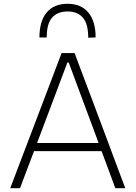

<svg xmlns="http://www.w3.org/2000/svg" viewBox="-20 -993 715 1013"><path d="M34 0Q56 -57.5 80 -121Q104 -184.5 126 -242L219 -486.5Q244 -552 264.2 -605.5Q284.5 -659 305 -713H373.5Q394 -658 414 -605Q434 -552 459 -486L551 -240.5Q573 -181.5 596.2 -119.2Q619.5 -57 641 0H588.5Q571 -47.5 552.5 -97.5Q534 -147.5 516 -195.5H159.5Q141 -147 122.2 -97.2Q103.5 -47.5 85.5 0ZM187.5 -270Q182 -255 175.5 -238.5H500Q494.5 -253 490 -266.5L342.5 -663H335.5ZM445.5 -794Q445.5 -868 417 -900.2Q388.5 -932.5 336.5 -932.5Q284 -932.5 255.2 -900.5Q226.5 -868.5 226.5 -795.5H188Q188 -881 226.2 -927Q264.5 -973 336.5 -973Q407.5 -973 446 -927Q484.5 -881 484.5 -795.5Z"/></svg>

Font: Commissioner ExtraLight
Style: Regular
Weight: 200
Designer: Kostas Bartsokas
Foundry: Kostas Bartsokas
Version: Version 1.000; ttfautohint (v1.8.3)